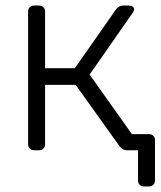

<svg xmlns="http://www.w3.org/2000/svg" viewBox="-20 -540 577 690"><path d="M515 -58Q525 -58 531 -52Q537 -46 537 -36V108Q537 118 531 124Q525 130 515 130H498Q488 130 482 124Q476 118 476 108V0H436Q421 0 410 -14L252 -235H142V-22Q142 -12 136 -6Q130 0 120 0H103Q93 0 87 -6Q81 -12 81 -22V-498Q81 -508 87 -514Q93 -520 103 -520H120Q130 -520 136 -514Q142 -508 142 -498V-295H249L396 -505Q407 -520 422 -520H442Q451 -520 456.5 -516.5Q462 -513 462 -506Q462 -502 457 -494L302 -272L454 -58Z"/></svg>

Font: Rubik AZ
Style: Regular
Weight: 300
Designer: Hubert and Fischer
Foundry: Hubert & Fischer
Version: Version 2.000